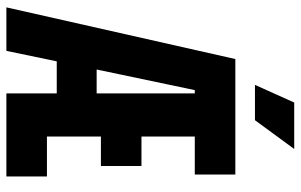

<svg xmlns="http://www.w3.org/2000/svg" viewBox="-186 -734 920 587"><g transform="rotate(90 273.5 -440.0)"><path d="M167 -154 135 0H2L160 -700H265V-576H255L192 -276H265V-154ZM513 -700V-576H397V-413H487V-289H397V-124H519V0H265V-700ZM435 -880 347 -760H239L293 -880Z"/></g></svg>

Font: Space Grotesk Variable
Style: Regular
Weight: 400
Designer: Florian Karsten (Space Grotesk), Colophon Foundry (Space Mono)
Foundry: Florian Karsten
Version: Version 1.106